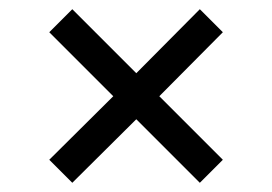

<svg xmlns="http://www.w3.org/2000/svg" viewBox="-20 -562 590 417"><path d="M137 -165 87 -215 226 -353 87 -492 137 -542 276 -403 414 -542 464 -492 326 -353 464 -215 414 -165 276 -303Z"/></svg>

Font: Onest
Style: Regular
Weight: 400
Designer: Dmitri Voloshin, Andrey Kudryavtsev
Foundry: Dmitri Voloshin, Andrey Kudryavtsev
Version: Version 1.000;gftools[0.9.33]